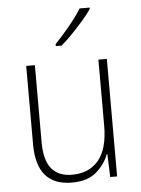

<svg xmlns="http://www.w3.org/2000/svg" viewBox="-54 -808 631 861"><g transform="rotate(-5 261.0 -377.5)"><path d="M439 -529V0H408L404 -103H401Q385 -59 345.5 -24.5Q306 10 235 10Q76 10 76 -176V-529H115V-182Q115 -101 146.5 -63Q178 -25 239 -25Q315 -25 358 -76Q401 -127 401 -232V-529ZM382 -758Q366 -735 342 -707.5Q318 -680 292 -653Q266 -626 242 -606H216V-615Q248 -648 282 -689.5Q316 -731 337 -765H382Z"/></g></svg>

Font: Noto Sans Sinhala UI SemiCondensed ExtraLight
Style: Regular
Weight: 200
Width: 4
Designer: Jelle Bosma - Monotype Design Team
Foundry: Monotype Imaging Inc.
Version: Version 2.006; ttfautohint (v1.8.4.7-5d5b)